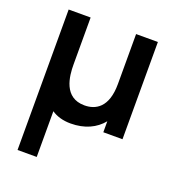

<svg xmlns="http://www.w3.org/2000/svg" viewBox="-140 -651 916 1002"><g transform="rotate(20 318.0 -150.0)"><path d="M70 240H176.5V-14C203.5 4.5 239 15.5 282.5 15.5C360 15.5 420 -13 459 -61V0H565.5V-540H444.5V-262.5C444.5 -131.5 379.5 -98 318 -98C203 -98 192 -213.5 192 -280V-540H70Z"/></g></svg>

Font: Eudonet
Style: Bold
Weight: 700
Designer: Mikhail Sharanda
Foundry: Mikhail Sharanda
Version: Version 4.503;Glyphs 3.1.2 (3151)